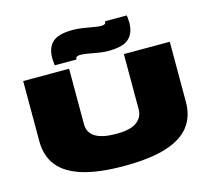

<svg xmlns="http://www.w3.org/2000/svg" viewBox="-128 -1095 1388 1260"><g transform="rotate(-15 566.0 -465.0)"><path d="M68 -292V-700H380V-324Q380 -207 569 -207Q667 -207 709.5 -239.5Q752 -272 752 -324V-700H1064V-292Q1064 -193 1012.5 -126Q961 -59 851 -24.5Q741 10 566 10Q391 10 281 -24.5Q171 -59 119.5 -126Q68 -193 68 -292ZM295 -746Q293 -760 292 -772.5Q291 -785 291 -796Q291 -867 331 -903.5Q371 -940 468 -940Q501 -940 536.5 -934.5Q572 -929 604 -923Q636 -917 656 -917Q688 -917 688 -935V-940H836Q838 -927 839 -914Q840 -901 840 -890Q840 -820 800 -783Q760 -746 662 -746Q627 -746 592 -752Q557 -758 527 -763.5Q497 -769 475 -769Q443 -769 443 -751V-746Z"/></g></svg>

Font: Georama ExtraExtended Black
Style: Regular
Weight: 900
Width: 8
Designer: Jean-Baptiste Levee
Foundry: Production Type
Version: Version 1.000